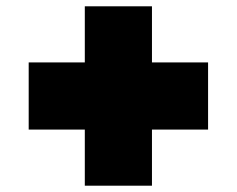

<svg xmlns="http://www.w3.org/2000/svg" viewBox="-20 -655 751 609"><path d="M640 -244H462V-66H249V-244H71V-457H249V-635H462V-457H640Z"/></svg>

Font: Notable
Style: Regular
Weight: 400
Designer: Multiple Designers
Foundry: Google, Inc.
Version: Version 1.100